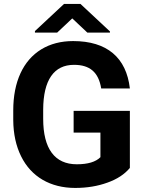

<svg xmlns="http://www.w3.org/2000/svg" viewBox="-20 -925 721 955"><path d="M380.4 -905.3H298.3L153.8 -770.5V-762.7H264.2L339.4 -833.5L414.6 -762.7H526.9V-768.6ZM626 -373.5H346.2V-265.6H479.5V-143.1C456.1 -119.6 417 -107.9 361.8 -107.9C252.4 -107.9 194.8 -185.1 194.8 -334V-379.4C195.3 -527.3 248.5 -602.5 348.1 -602.5C426.3 -602.5 470.2 -566.4 483.4 -484.9H626C608.4 -638.7 512.2 -720.7 343.8 -720.7C283.2 -720.7 230.5 -707 185.5 -679.7C95.2 -624.5 45.9 -518.1 45.9 -376V-327.6C46.4 -258.8 59.6 -198.7 85 -147.5C135.3 -45.4 231 9.8 354 9.8C412.6 9.8 465.8 1 514.2 -16.6C562.5 -33.7 599.6 -58.1 626 -89.8Z"/></svg>

Font: Roboto
Style: Bold
Weight: 700
Designer: Google
Version: Version 2.137; 2017